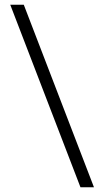

<svg xmlns="http://www.w3.org/2000/svg" viewBox="-20 -731 434 812"><path d="M23.4 -710.9H80.6L377.4 61H320.3Z"/></svg>

Font: Roboto Light
Style: Regular
Weight: 300
Designer: Google
Version: Version 2.134; 2016; ttfautohint (v1.6)